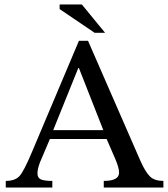

<svg xmlns="http://www.w3.org/2000/svg" viewBox="-20 -846 757 866"><path d="M717 0H448V-30Q517 -30 517 -67Q517 -90 500 -129L461 -219H205L160 -113Q149 -84 149 -64Q149 -44 164 -37Q179 -30 216 -30V0H6V-30Q48 -30 68 -52Q88 -74 124 -160L336 -662H377L614 -119Q637 -68 657.5 -49Q678 -30 717 -30ZM446 -259 336 -539H333L220 -259ZM349 -826 454 -698H407L249 -805V-826Z"/></svg>

Font: myMathFont
Style: Regular
Weight: 400
Designer: Ross Mills, John Hudson & Paul Hanslow, Tiro Typeworks Ltd; with prior portions MicroPress Inc., and Coen Hoffman. Math 
Foundry: Tiro Typeworks Ltd
Version: Version 2.13 b171